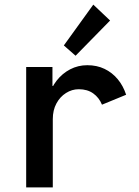

<svg xmlns="http://www.w3.org/2000/svg" viewBox="-20 -811 602 831"><path d="M93.3 0V-521H207V-439H224.6L190.4 -391.6Q201.2 -431.2 225.3 -462.2Q249.5 -493.2 283.7 -511Q317.9 -528.8 357.9 -528.8Q399.4 -528.8 432.4 -512.9Q465.3 -497.1 489.3 -468.5Q513.2 -439.9 525.9 -400.9L421.4 -357.9Q408.7 -388.7 383.5 -406.7Q358.4 -424.8 320.8 -424.8Q291.5 -424.8 265.6 -408.4Q239.7 -392.1 224.1 -363Q208.5 -334 208.5 -295.4V0ZM307.1 -569.8 256.3 -614.3 383.8 -791 456.5 -722.2Z"/></svg>

Font: Reddit Mono SemiBold
Style: Regular
Weight: 600
Monospace: yes
Designer: Stephen Hutchings
Foundry: Reddit
Version: Version 1.014